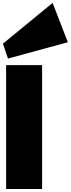

<svg xmlns="http://www.w3.org/2000/svg" viewBox="-48 -1274 478 1294"><path d="M235.8 0H-6.8V-835H235.8ZM409.2 -989.3 5.9 -879.4 -28.3 -979.5 306.6 -1254.4Z"/></svg>

Font: Coda Caption ExtraBold
Style: Regular
Weight: 800
Designer: vernon adams
Foundry: vernon adams
Version: Version 1.002